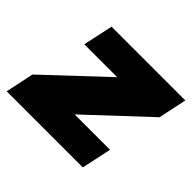

<svg xmlns="http://www.w3.org/2000/svg" viewBox="-142 -663 817 817"><g transform="rotate(45 266.5 -255.0)"><path d="M-16 0 11 -128 274 -375H76L105 -510H549L522 -382L258 -135H471L442 0Z"/></g></svg>

Font: Saira Thin ExtraBold
Style: Italic
Weight: 800
Italic angle: -12°
Version: Version 1.101